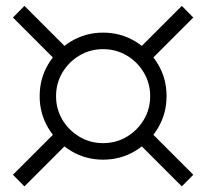

<svg xmlns="http://www.w3.org/2000/svg" viewBox="-20 -824 718 668"><path d="M338.5 -268.5Q278 -268.5 227.8 -298.5Q177.5 -328.5 147.8 -378.8Q118 -429 118 -489.5Q118 -550.5 147.8 -600.5Q177.5 -650.5 227.8 -680.5Q278 -710.5 338.5 -710.5Q399.5 -710.5 449.8 -680.5Q500 -650.5 529.8 -600.5Q559.5 -550.5 559.5 -489.5Q559.5 -429 529.8 -378.8Q500 -328.5 449.8 -298.5Q399.5 -268.5 338.5 -268.5ZM338.5 -326Q383.5 -326 420.8 -348Q458 -370 480.2 -407.2Q502.5 -444.5 502.5 -489.5Q502.5 -534.5 480.2 -571.8Q458 -609 420.8 -631Q383.5 -653 338.5 -653Q294 -653 256.8 -631Q219.5 -609 197.2 -571.8Q175 -534.5 175 -489.5Q175 -444.5 197.2 -407.2Q219.5 -370 256.8 -348Q294 -326 338.5 -326ZM500.5 -611 460.5 -651.5 612.5 -803.5 652.5 -763ZM177 -368 217 -327.5 65 -175.5 25 -216ZM217 -651.5 177 -611 25 -763 65 -803.5ZM460.5 -327.5 500.5 -368 652.5 -216 612.5 -175.5Z"/></svg>

Font: Edu SA Hand Cursive
Style: Regular
Weight: 400
Designer: Tina and Corey Anderson, Eben Sorkin, Mirko Velimirovic
Foundry: Google for Education
Version: Version 2.000